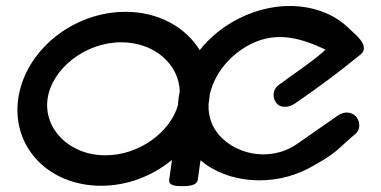

<svg xmlns="http://www.w3.org/2000/svg" viewBox="-20 -625 1283 646"><path d="M584.8 -318C581.9 -304.2 579.5 -288.1 578.8 -271C553.2 -181.6 449.7 -102.5 334.7 -102.5C211.7 -102.5 126 -192.7 140.1 -292.6C154.1 -392.5 265.2 -482.7 388.1 -482.7C500.3 -482.7 582.2 -408 584.8 -318ZM1022.2 -60.6C1119.2 -114.1 1106.1 -115.9 1175.7 -174.3C1194.7 -190.2 1192.1 -220 1175.1 -235.4C1157.5 -251.4 1133.8 -248.2 1117.3 -236.6L979.6 -140.8C885.1 -75.4 760.9 -107.8 708 -182.4C703.1 -189.3 698.8 -196.7 695.2 -204.3C685.1 -225.8 680.7 -250.7 681.6 -274.4L684.2 -292.6C685 -298.2 685.2 -299.8 685.9 -307.6C700.5 -372.5 749.1 -438.9 823.4 -476.5C912.9 -521.9 996.8 -494.9 1074.8 -458.3C1056.5 -435.8 944.8 -359.5 917 -338.6C898.4 -324.6 895.4 -299.2 908.3 -280.4C923.2 -258.7 953.6 -264.2 970.2 -275.3C1047.1 -327.9 1121.7 -382.9 1192.5 -441.1C1213.7 -457.8 1202.1 -479.4 1191.6 -492.3C1180 -506.7 1163.3 -520.2 1154.7 -528.8C1069 -614 918.5 -631.1 783.2 -562.5C730.1 -535.6 686.4 -499.5 651.9 -456.3C605.1 -532.8 514.2 -585.2 402.5 -585.2C225.1 -585.2 64.1 -454.6 41.3 -292.6C18.6 -130.6 142.8 0 320.3 0C408.2 0 491.4 -32.2 558.7 -86.9L549.2 -19.5C546.2 1.5 578.6 1.3 592.5 1.3C607.5 1.3 642.4 1.2 645.3 -19.8L654.7 -85.9C745.4 -7.3 901.2 5.1 1022.2 -60.6Z"/></svg>

Font: Hi.
Style: Black
Weight: 400
Designer: Mew Too, Robert Jablonski
Foundry: Cannot Into Space Fonts
Version: Version 1.996